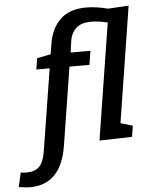

<svg xmlns="http://www.w3.org/2000/svg" viewBox="-184 -835 879 1130"><g transform="rotate(-5 255.5 -270.5)"><path d="M618 -772 510 -87 581 -66 571 -1 378 4 487 -684Q432 -697 390 -697Q330 -697 300.5 -669Q271 -641 264 -598L254 -527H371L358 -445H240L167 16Q131 242 -53 242Q-79 242 -119 235L-100 151Q-82 154 -66 154Q-17 154 9 128.5Q35 103 45 44L123 -445H44L55 -511L136 -527L146 -589Q160 -677 214 -730Q268 -783 368 -783Q428 -783 495 -765Z"/></g></svg>

Font: Bitter Pro SemiBold
Style: Italic
Weight: 600
Italic angle: -9°
Designer: Sol Matas, and Bitter project Authors
Foundry: Sol Matas
Version: Version 1.010